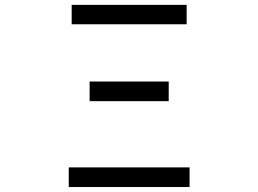

<svg xmlns="http://www.w3.org/2000/svg" viewBox="-20 -753 1040 773"><path d="M256.8 0V-79.1H743.2V0ZM340.8 -345.7V-424.8H659.2V-345.7ZM268.6 -655.3V-733.4H731.4V-655.3Z"/></svg>

Font: GenEi Gothic M Regular
Style: Regular
Weight: 400
Designer: o_tamon (Modified); [Source Han Sans]
Ryoko NISHIZUKA  (kana & ideographs); Paul D. Hunt (Latin, Greek & Cyrillic); Wenl
Version: Version 1.1a;Original Version 1.004